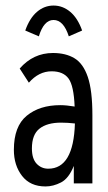

<svg xmlns="http://www.w3.org/2000/svg" viewBox="-20 -661 390 692"><path d="M144 11Q89 11 59.5 -27Q30 -65 30 -121Q30 -206 76.5 -244Q123 -282 197 -282Q219 -282 249 -277Q246 -352 227 -378Q208 -404 166 -404Q120 -404 84 -363L51 -414Q100 -470 171 -470Q217 -470 248.5 -451Q280 -432 296.5 -383.5Q313 -335 313 -246V0H246V-63Q228 -18 200 -3.5Q172 11 144 11ZM95 -126Q95 -89 112 -71Q129 -53 154 -53Q245 -53 250 -216Q223 -219 200 -219Q150 -219 122.5 -197.5Q95 -176 95 -126ZM120 -530 71 -551Q87 -596 113.5 -618.5Q140 -641 173 -641Q206 -641 233 -618.5Q260 -596 276 -551L228 -530Q209 -589 173 -589Q138 -589 120 -530Z"/></svg>

Font: Inconsolata ExtraCondensed Medium
Style: Regular
Weight: 500
Width: 2
Monospace: yes
Designer: Raph Levien, Cyreal, Brenton Simpson
Foundry: Raph Levien, Cyreal, Google
Version: Version 3.001; ttfautohint (v1.8.2.53-6de2)